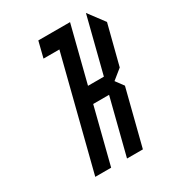

<svg xmlns="http://www.w3.org/2000/svg" viewBox="-162 -770 806 873"><g transform="rotate(-30 241.0 -333.5)"><path d="M335.8 -666.7 261.7 -375H345L419.2 -666.7L481.7 -583.3L428.3 -375L376.7 -333.3L407.5 -291.7L333.3 0H250L324.2 -291.7H240.8L166.7 0H83.3L231.7 -583.3H148.3L169.2 -666.7Z"/></g></svg>

Font: Yulong
Style: Italic
Weight: 400
Italic angle: -14.25°
Designer: GGBotNet
Foundry: f0n7.com
Version: 1.00